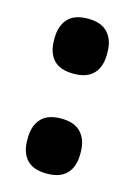

<svg xmlns="http://www.w3.org/2000/svg" viewBox="-83 -522 411 583"><g transform="rotate(15 122.0 -230.5)"><path d="M122 13.5Q79 13.5 58.8 -8.5Q38.5 -30.5 38.5 -70V-75.5Q38.5 -114.5 58.8 -137Q79 -159.5 122 -159.5Q164 -159.5 184.5 -137Q205 -114.5 205 -75.5V-70Q205 -30.5 184.5 -8.5Q164 13.5 122 13.5ZM122 -300.5Q79 -300.5 58.8 -322.5Q38.5 -344.5 38.5 -384V-389.5Q38.5 -428.5 58.8 -451Q79 -473.5 122 -473.5Q164 -473.5 184.5 -451Q205 -428.5 205 -389.5V-384Q205 -344.5 184.5 -322.5Q164 -300.5 122 -300.5Z"/></g></svg>

Font: Anek Malayalam Medium
Style: Bold
Weight: 700
Version: Version 1.003